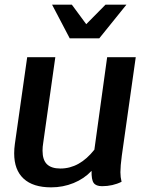

<svg xmlns="http://www.w3.org/2000/svg" viewBox="-20 -796 663 826"><path d="M504 -126Q498 -81 498 -55Q498 -34 503 -14Q465 5 419 5Q393 5 383 -9Q373 -23 374 -61Q342 -27 296.5 -8.5Q251 10 200 10Q122 10 81.5 -27.5Q41 -65 41 -136Q41 -156 44 -177L97 -550H218L166 -182Q163 -164 163 -148Q163 -108 182 -89.5Q201 -71 240 -71Q322 -71 386 -152L441 -550H564ZM204 -776H289L351 -692L434 -776H524L407 -631H280Z"/></svg>

Font: Krub SemiBold
Style: Italic
Weight: 600
Italic angle: -8°
Designer: Ekaluck Peanpanawate
Foundry: Cadson Demak Co.,Ltd.
Version: Version 1.000; ttfautohint (v1.6)